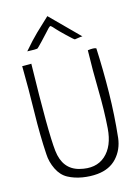

<svg xmlns="http://www.w3.org/2000/svg" viewBox="-136 -989 777 1078"><g transform="rotate(-15 252.5 -450.0)"><path d="M420 -671Q417 -555 419.5 -438.5Q422 -322 414.5 -219Q407 -116 350.5 -66Q294 -16 202 -39.5Q110 -63 97.5 -173Q85 -283 94 -680Q56 -680 41 -680H40L41 -679Q43 -547 40 -413Q37 -279 44 -168Q46 -122 67 -79Q88 -36 124.5 -16.5Q161 3 206 10.5Q251 18 293 14Q365 7 407 -39Q449 -85 457 -151Q471 -280 473 -410.5Q475 -541 469 -669Q457 -676 420 -671ZM90 -753Q121 -752 130 -752Q139 -752 148 -753Q152 -754 183.5 -787.5Q215 -821 222.5 -829.5Q230 -838 238.5 -847Q247 -856 252 -857Q256 -855 263.5 -847.5Q271 -840 278 -831.5Q285 -823 323.5 -786Q362 -749 366 -749Q385 -752 397 -753.5Q409 -755 411 -754L250 -915Q206 -874 171.5 -841Q137 -808 90 -753Z"/></g></svg>

Font: Londrina Solid Thin
Style: Regular
Weight: 250
Designer: Marcelo Magalhaes
Foundry: Marcelo Magalhães
Version: Version 1.002